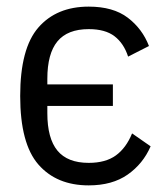

<svg xmlns="http://www.w3.org/2000/svg" viewBox="-20 -548 498 580"><path d="M248 12Q151 12 96 -51Q41 -114 41 -258Q41 -402 96 -465Q151 -528 248 -528Q322 -528 366 -494.5Q410 -461 430 -409L367 -377Q354 -417 326 -438.5Q298 -460 248 -460Q184 -460 153.5 -423Q123 -386 123 -310V-293H321V-228H123V-206Q123 -130 153.5 -93Q184 -56 248 -56Q299 -56 330 -78.5Q361 -101 379 -145L435 -106Q412 -53 365.5 -20.5Q319 12 248 12Z"/></svg>

Font: IBM Plex Sans Condensed
Style: Regular
Weight: 400
Width: 3
Designer: Mike Abbink, Paul van der Laan, Pieter van Rosmalen
Foundry: Bold Monday
Version: Version 3.201